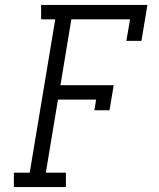

<svg xmlns="http://www.w3.org/2000/svg" viewBox="-20 -755 640 775"><path d="M246 0H36V-58H100L203 -677H146V-735H575L551 -590H490L505 -677H268L224 -411H439L422 -310H361L368 -353H214L165 -58H246Z"/></svg>

Font: Iosevka HT Light Extended
Style: Italic
Weight: 300
Width: 7
Italic angle: -9°
Monospace: yes
Designer: Belleve Invis
Foundry: Belleve Invis
Version: Version 32.3.0; ttfautohint (v1.8.4)